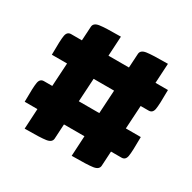

<svg xmlns="http://www.w3.org/2000/svg" viewBox="-101 -608 601 601"><g transform="rotate(30 200.0 -307.0)"><path d="M336 -350 331 -266H385Q385 -212 382 -196Q379 -180 365 -180H327L324 -127Q323 -113 303.5 -110Q284 -107 227 -107L231 -180H157L154 -127Q153 -113 133.5 -110Q114 -107 57 -107L61 -180H15Q15 -234 18 -250Q21 -266 35 -266H65L70 -350H15Q15 -404 18 -420Q21 -436 35 -436H74L77 -487Q78 -501 97.5 -504Q117 -507 174 -507L170 -436H244L247 -487Q248 -501 267.5 -504Q287 -507 344 -507L340 -436H385Q385 -382 382 -366Q379 -350 365 -350ZM161 -266H235L240 -350H166Z"/></g></svg>

Font: Yanone Kaffeesatz Bold
Style: Regular
Weight: 700
Designer: Yanone (Cyrillic: Daniel Pouzeot)
Foundry: Yanone
Version: Version 1.003;PS 001.003;hotconv 1.0.88;makeotf.lib2.5.64775